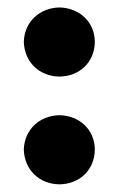

<svg xmlns="http://www.w3.org/2000/svg" viewBox="-20 -472 312 505"><path d="M136.4 -270.6C188.2 -271 229 -307.5 229.4 -362.2C229 -415.1 188.2 -451.3 136.4 -452.4C84.5 -451.3 44.4 -415.1 42.6 -362.2C44.4 -307.5 84.5 -271 136.4 -270.6ZM42.6 -78.8C44.4 -24.1 84.5 12.4 136.4 12.8C188.2 12.4 229 -24.1 229.4 -78.8C229 -131.7 188.2 -168 136.4 -169C84.5 -168 44.4 -131.7 42.6 -78.8Z"/></svg>

Font: Margiela Serif
Style: Bold
Weight: 700
Designer: Andreas Faust, Stefan Endress
Version: Version 1.002;FEAKit 1.0